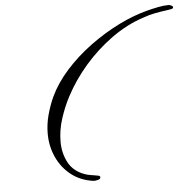

<svg xmlns="http://www.w3.org/2000/svg" viewBox="-55 -825 905 904"><g transform="rotate(-5 397.5 -373.0)"><path d="M351 24Q290 16 246 -18.5Q202 -53 178.5 -105Q155 -157 155 -216Q155 -260 166.5 -303Q178 -346 196 -386Q226 -450 278.5 -508.5Q331 -567 397.5 -616Q464 -665 535.5 -700.5Q607 -736 674 -753Q697 -759 724.5 -764.5Q752 -770 775 -770Q779 -770 787 -766.5Q795 -763 795 -758Q795 -751 784 -749.5Q773 -748 770 -747Q739 -743 709.5 -737.5Q680 -732 650 -721Q571 -695 499 -643Q427 -591 369 -524Q311 -457 272 -383Q247 -336 229.5 -281.5Q212 -227 212 -173Q212 -119 235.5 -74.5Q259 -30 313 -11Q325 -7 336.5 -5Q348 -3 361 -1Q365 0 374.5 1.5Q384 3 384 10Q384 18 372.5 21Q361 24 356 24Z"/></g></svg>

Font: Hurricane
Style: Regular
Weight: 400
Designer: Robert E. Leuschke
Foundry: Robert E. Leuschke
Version: Version 1.010; ttfautohint (v1.8.3)